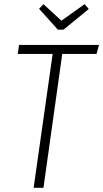

<svg xmlns="http://www.w3.org/2000/svg" viewBox="-20 -899 494 919"><path d="M454 -684 442 -641H278L188 0H141L232 -641H65L71 -684ZM385 -879 405 -856 284 -757H257L167 -857L188 -879L274 -800Z"/></svg>

Font: Fira Sans Extra Condensed ExtraLight
Style: Italic
Weight: 275
Width: 3
Italic angle: -8°
Designer: Carrois Corporate & Edenspiekermann AG
Foundry: Carrois Corporate GbR & Edenspiekermann AG
Version: Version 4.203